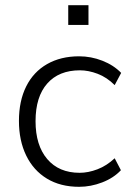

<svg xmlns="http://www.w3.org/2000/svg" viewBox="-20 -712 510 740"><path d="M285 8Q213 8 161 -23.5Q109 -55 81 -112.5Q53 -170 53 -246Q53 -323 81 -379Q109 -435 161.5 -465Q214 -495 285 -495Q331 -495 374.5 -478Q418 -461 447 -431L422 -384Q392 -414 356.5 -427.5Q321 -441 288 -441Q207 -441 162 -390Q117 -339 117 -245Q117 -152 162 -99Q207 -46 287 -46Q320 -46 355.5 -59.5Q391 -73 422 -102L446 -56Q418 -26 374 -9Q330 8 285 8ZM243 -616V-692H321V-616Z"/></svg>

Font: Nunito Sans 11pt Light
Style: Regular
Weight: 300
Version: Version 3.101;gftools[0.9.27]